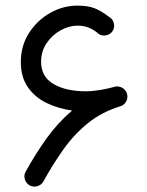

<svg xmlns="http://www.w3.org/2000/svg" viewBox="-20 -642 534 698"><path d="M87.4 31.7Q74.7 24.4 70.3 10Q65.9 -4.4 73.2 -17.6Q107.4 -80.1 148.4 -137.7Q189.5 -195.3 242.2 -240.2Q191.9 -247.1 149.4 -267.6Q106.9 -288.1 81.3 -325Q55.7 -361.8 55.7 -416.5Q55.7 -475.6 85.4 -522Q115.2 -568.4 162.4 -595Q209.5 -621.6 261.2 -621.6Q298.8 -621.6 323.5 -612.1Q348.1 -602.5 376.5 -580.6Q389.6 -573.2 393.6 -558.6Q397.5 -543.9 390.6 -531.2Q383.3 -518.1 368.4 -514.2Q353.5 -510.3 340.8 -517.1Q322.3 -533.2 303.7 -541Q285.2 -548.8 261.7 -548.8Q231.4 -548.8 200.7 -532Q169.9 -515.1 149.7 -485.4Q129.4 -455.6 129.4 -417.5Q129.4 -362.8 174.8 -336.4Q220.2 -310.1 292.5 -310.1Q315.4 -310.1 344.2 -314.9Q373 -319.8 395.5 -326.2Q407.2 -329.6 418.7 -325.4Q430.2 -321.3 436.5 -311.5Q439.5 -308.1 440.9 -303.7Q442.4 -299.8 442.9 -295.4Q444.3 -284.2 439 -273.9Q439 -273.9 438.5 -272.9Q438.5 -272.5 438 -272Q431.6 -260.7 419.4 -256.3Q351.6 -235.8 301 -195.3Q250.5 -154.8 211.4 -100.1Q172.4 -45.4 137.7 17.6Q130.4 30.8 115.5 34.9Q100.6 39.1 87.4 31.7Z"/></svg>

Font: Mikhak-DS1-FD Regular
Style: Regular
Weight: 400
Designer: Amin Abedi
Version: Version 3.2